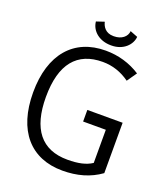

<svg xmlns="http://www.w3.org/2000/svg" viewBox="-157 -970 939 1089"><g transform="rotate(20 313.0 -426.0)"><path d="M238 -848C244 -790 296 -750 363 -750H367C438 -750 484 -797 488 -846L442 -864C440 -830 408 -804 363 -804H359C311 -804 292 -837 286 -864ZM501 -90C465 -66 418 -56 354 -56C197 -56 118 -156 118 -349C118 -549 200 -646 354 -646C413 -646 467 -628 517 -592L558 -651C496 -691 425 -712 348 -712C157 -712 41 -580 41 -349C41 -118 156 12 348 12C436 12 512 -9 577 -56V-360H364V-290H501Z"/></g></svg>

Font: Mint Spirit
Style: Regular
Weight: 400
Designer: HARENDAL Hirwen
Foundry: Arkandis Digital Foundry.
Version: Version 1.004;FFEdit